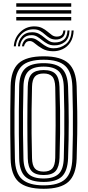

<svg xmlns="http://www.w3.org/2000/svg" viewBox="-20 -1157 541 1186"><path d="M249.8 9.2Q142.5 9.2 95 -34Q47.5 -77.2 45.5 -177.2Q44 -258.5 43.5 -329.8Q43 -401 43.5 -472Q44 -543 45.5 -623.5Q47.5 -723 95 -766.1Q142.5 -809.2 249.8 -809.2Q356.2 -809.2 403.1 -765.9Q450 -722.5 453.5 -624Q456.2 -537.5 457.1 -467.8Q458 -398 457 -329Q456 -260 453.5 -176.2Q450 -76.2 402.2 -33.5Q354.5 9.2 249.8 9.2ZM249.8 -12Q342 -12 383.1 -50.5Q424.2 -89 427 -178Q429.2 -256.5 430.1 -325.8Q431 -395 430.2 -466.4Q429.5 -537.8 427 -622.8Q424.2 -711.2 383.1 -749.6Q342 -788 249.8 -788Q154.5 -788 114.2 -748.9Q74 -709.8 72 -622.8Q70.2 -547.2 69.6 -477.8Q69 -408.2 69.6 -335.6Q70.2 -263 72 -178Q73.8 -86 117 -49Q160.2 -12 249.8 -12ZM249.8 -33.2Q170.2 -33.2 135.1 -66.9Q100 -100.5 98.5 -178Q97 -258.5 96.5 -329.6Q96 -400.8 96.5 -471.6Q97 -542.5 98.5 -622.8Q100 -699.8 135 -733.2Q170 -766.8 249.8 -766.8Q327.8 -766.8 362.6 -733.1Q397.5 -699.5 400.5 -621.8Q404.5 -507 404.6 -402.8Q404.8 -298.5 400.5 -178.8Q397.5 -101.2 362.8 -67.2Q328 -33.2 249.8 -33.2ZM249.8 -54.5Q311.5 -54.5 341.8 -82.4Q372 -110.2 374 -179.8Q376.2 -257.2 377.1 -328.1Q378 -399 377.2 -470.5Q376.5 -542 374 -621Q372 -689.8 341.9 -717.6Q311.8 -745.5 249.8 -745.5Q184 -745.5 155.1 -716.5Q126.2 -687.5 124.8 -621.8Q122.8 -536.8 122.1 -466.9Q121.5 -397 122.2 -328.5Q123 -260 124.8 -178.8Q126.2 -113.2 154.9 -83.9Q183.5 -54.5 249.8 -54.5ZM249.8 -75.8Q198.5 -75.8 175.6 -100.1Q152.8 -124.5 151.5 -179Q146.5 -395.8 151.5 -621.8Q152.8 -677 176 -700.6Q199.2 -724.2 249.8 -724.2Q300.8 -724.2 323.2 -700Q345.8 -675.8 347.5 -620.5Q350.2 -543.5 351.1 -474.6Q352 -405.8 351.2 -335.1Q350.5 -264.5 347.8 -182Q346 -127.2 324.4 -101.5Q302.8 -75.8 249.8 -75.8ZM249.8 -97Q285.8 -97 302.9 -116.1Q320 -135.2 321.2 -182.2Q323 -280 323.5 -382.9Q324 -485.8 321.2 -618.2Q320 -666.2 302.4 -684.6Q284.8 -703 249.8 -703Q212.5 -703 195.6 -684.1Q178.8 -665.2 177.8 -620.8Q175.8 -545 175.1 -474.5Q174.5 -404 175.1 -332.1Q175.8 -260.2 177.8 -179.8Q178.8 -135.5 195.5 -116.2Q212.2 -97 249.8 -97ZM65.2 -870.8Q68.8 -924 105.6 -959.4Q142.5 -994.8 193.8 -994Q221.2 -993.5 240 -984Q258.8 -974.5 273 -962.2Q287.2 -950 300.4 -940.6Q313.5 -931.2 329.2 -931Q345.8 -930.5 357.4 -937.9Q369 -945.2 371.5 -968.8H384Q382 -937.5 365 -924.9Q348 -912.2 323.8 -912.8Q301.8 -913.2 286.4 -922.6Q271 -932 257.5 -944.2Q244 -956.5 228 -966Q212 -975.5 189 -975.8Q143.5 -976.8 112.2 -946.1Q81 -915.5 78 -870.8ZM90.8 -870.8Q93 -906.8 116.2 -932.6Q139.5 -958.5 179.8 -957.8Q203.8 -957.5 221 -948Q238.2 -938.5 252.6 -926.2Q267 -914 282.1 -904.5Q297.2 -895 317 -894.8Q350.8 -894.2 373 -911Q395.2 -927.8 396.8 -968.8H409.5Q407.8 -919.2 380.4 -897.6Q353 -876 314.8 -876.8Q291 -877 273.4 -886.5Q255.8 -896 240.9 -908.2Q226 -920.5 210.9 -929.9Q195.8 -939.2 177 -939.8Q141.8 -940.2 123.5 -919.1Q105.2 -898 103.2 -870.8ZM116 -870.8Q117.5 -889.2 130 -905.8Q142.5 -922.2 171.8 -921.8Q189.5 -921.2 205 -911.9Q220.5 -902.5 236 -890.1Q251.5 -877.8 269.5 -868.4Q287.5 -859 310.2 -858.8Q353.2 -858 386.6 -884.2Q420 -910.5 422.2 -968.8H435Q433.2 -924 414.6 -895.5Q396 -867 367.2 -853.5Q338.5 -840 307 -840.5Q268.2 -841 241.5 -856.5Q214.8 -872 196.8 -887.6Q178.8 -903.2 166 -903.5Q147.8 -904.2 138.5 -892.5Q129.2 -880.8 128.8 -870.8ZM80.5 -1115.5V-1136.8H420V-1115.5ZM80.5 -1073V-1094.2H420V-1073ZM80.5 -1030.5V-1051.8H420V-1030.5Z"/></svg>

Font: Big Shoulders Inline Text ExtraBold
Style: Regular
Weight: 800
Designer: Patric King
Foundry: XO Type Co
Version: Version 1.000